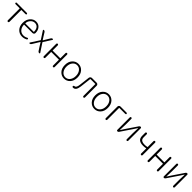

<svg xmlns="http://www.w3.org/2000/svg" viewBox="753 -2858 5182 5182"><g transform="rotate(45 3344.0 -267.0)"><path d="M216.8 -29.3V-476.6Q216.8 -484.4 210 -484.4H53.7Q43 -484.4 36.1 -491.2Q29.3 -498 29.3 -508.3Q29.3 -518.6 36.1 -525.9Q43 -533.2 53.7 -533.2H439.5Q449.2 -533.2 456.5 -525.9Q463.9 -518.6 463.9 -508.3Q463.9 -498 456.5 -491.2Q449.2 -484.4 439.5 -484.4H283.2Q276.4 -484.4 276.4 -476.6V-29.3Q276.4 -17.6 267.6 -8.8Q258.8 0 246.6 0Q234.4 0 225.6 -8.8Q216.8 -17.6 216.8 -29.3Z M795.9 12.7Q690.4 12.7 619.1 -63Q547.9 -138.7 547.9 -265.6Q547.9 -390.6 617.7 -468.8Q687.5 -546.9 782.2 -546.9Q876 -546.9 929.7 -485.4Q988.3 -419.9 988.3 -312.5Q988.3 -290 970.7 -273.4Q953.1 -256.8 927.7 -256.8H614.3Q607.4 -256.8 607.4 -250Q611.3 -154.3 664.6 -95.2Q717.8 -36.1 801.8 -36.1Q867.2 -36.1 923.8 -69.3Q931.6 -74.2 941.4 -71.8Q951.2 -69.3 955.1 -60.5Q960 -51.8 957 -41.5Q954.1 -31.2 945.3 -26.4Q875 12.7 795.9 12.7ZM607.4 -308.6Q607.4 -302.7 614.3 -302.7H927.7Q935.5 -302.7 935.5 -309.6Q935.5 -310.5 935.5 -310.5Q933.6 -401.4 893.6 -449.2Q853.5 -497.1 783.2 -497.1Q716.8 -497.1 667 -446.3Q607.4 -385.7 607.4 -308.6Z M1075.2 0Q1065.4 0 1060.5 -8.8Q1058.6 -12.7 1058.6 -16.6Q1058.6 -21.5 1061.5 -26.4L1220.7 -272.5Q1224.6 -279.3 1220.7 -285.2L1077.1 -505.9Q1071.3 -514.6 1076.2 -523.9Q1081.1 -533.2 1090.8 -533.2Q1123 -533.2 1140.6 -505.9L1205.1 -402.3Q1229.5 -361.3 1260.7 -315.4Q1262.7 -314.5 1264.6 -314.5Q1266.6 -314.5 1267.6 -315.4Q1272.5 -324.2 1319.3 -402.3L1382.8 -506.8Q1398.4 -533.2 1428.7 -533.2Q1438.5 -533.2 1443.4 -524.4Q1448.2 -515.6 1443.4 -506.8L1297.9 -279.3Q1293.9 -273.4 1297.9 -266.6L1456.1 -27.3Q1460 -22.5 1460 -17.6Q1460 -13.7 1457 -8.8Q1452.1 0 1441.4 0Q1409.2 0 1391.6 -27.3L1318.4 -140.6Q1293 -187.5 1258.8 -236.3Q1256.8 -238.3 1254.4 -238.3Q1252 -238.3 1251 -235.4Q1241.2 -220.7 1221.7 -188.5Q1202.1 -156.2 1192.4 -140.6L1122.1 -26.4Q1106.4 0 1075.2 0Z M1588.9 -29.3V-503.9Q1588.9 -515.6 1597.7 -524.4Q1606.4 -533.2 1618.2 -533.2Q1629.9 -533.2 1638.7 -524.4Q1647.5 -515.6 1647.5 -503.9V-313.5Q1647.5 -305.7 1654.3 -305.7H1936.5Q1944.3 -305.7 1944.3 -313.5V-503.9Q1944.3 -515.6 1952.6 -524.4Q1960.9 -533.2 1973.1 -533.2Q1985.4 -533.2 1993.7 -524.4Q2002 -515.6 2002 -503.9V-29.3Q2002 -16.6 1993.7 -8.3Q1985.4 0 1973.1 0Q1960.9 0 1952.6 -8.3Q1944.3 -16.6 1944.3 -29.3V-246.1Q1944.3 -252.9 1936.5 -252.9H1654.3Q1647.5 -252.9 1647.5 -246.1V-29.3Q1647.5 -16.6 1638.7 -8.3Q1629.9 0 1618.2 0Q1606.4 0 1597.7 -8.3Q1588.9 -16.6 1588.9 -29.3Z M2157.2 -265.6Q2157.2 -394.5 2227.5 -470.7Q2297.9 -546.9 2398.9 -546.9Q2500 -546.9 2569.8 -470.7Q2639.6 -394.5 2639.6 -265.6Q2639.6 -137.7 2569.8 -62.5Q2500 12.7 2398.9 12.7Q2297.9 12.7 2227.5 -62.5Q2157.2 -137.7 2157.2 -265.6ZM2269.5 -101.1Q2320.3 -37.1 2398.9 -37.1Q2477.5 -37.1 2528.3 -101.1Q2579.1 -165 2579.1 -266.1Q2579.1 -367.2 2528.3 -431.6Q2477.5 -496.1 2398.9 -496.1Q2320.3 -496.1 2269.5 -431.6Q2218.8 -367.2 2218.8 -266.1Q2218.8 -165 2269.5 -101.1Z M2750 12.7Q2742.2 12.7 2735.4 12.7Q2723.6 11.7 2717.8 1Q2713.9 -5.9 2713.9 -13.7Q2713.9 -17.6 2714.8 -21.5Q2719.7 -43 2749 -44.9Q2808.6 -49.8 2822.3 -173.8Q2829.1 -231.4 2841.8 -335.9Q2854.5 -440.4 2858.4 -475.6Q2861.3 -500 2879.9 -516.6Q2898.4 -533.2 2922.9 -533.2H3103.5Q3127.9 -533.2 3144.5 -516.1Q3161.1 -499 3161.1 -475.6V-29.3Q3161.1 -16.6 3152.8 -8.3Q3144.5 0 3132.3 0Q3120.1 0 3111.8 -8.3Q3103.5 -16.6 3103.5 -29.3V-476.6Q3103.5 -484.4 3095.7 -484.4H2918.9Q2911.1 -484.4 2910.2 -476.6Q2900.4 -383.8 2873 -161.1Q2852.5 12.7 2750 12.7Z M3316.4 -265.6Q3316.4 -394.5 3386.7 -470.7Q3457 -546.9 3558.1 -546.9Q3659.2 -546.9 3729 -470.7Q3798.8 -394.5 3798.8 -265.6Q3798.8 -137.7 3729 -62.5Q3659.2 12.7 3558.1 12.7Q3457 12.7 3386.7 -62.5Q3316.4 -137.7 3316.4 -265.6ZM3428.7 -101.1Q3479.5 -37.1 3558.1 -37.1Q3636.7 -37.1 3687.5 -101.1Q3738.3 -165 3738.3 -266.1Q3738.3 -367.2 3687.5 -431.6Q3636.7 -496.1 3558.1 -496.1Q3479.5 -496.1 3428.7 -431.6Q3377.9 -367.2 3377.9 -266.1Q3377.9 -165 3428.7 -101.1Z M3954.1 -29.3V-475.6Q3954.1 -499 3971.2 -516.1Q3988.3 -533.2 4011.7 -533.2H4246.1Q4255.9 -533.2 4263.2 -525.9Q4270.5 -518.6 4270.5 -508.3Q4270.5 -498 4263.2 -491.2Q4255.9 -484.4 4246.1 -484.4H4019.5Q4012.7 -484.4 4012.7 -476.6V-29.3Q4012.7 -16.6 4003.9 -8.3Q3995.1 0 3983.4 0Q3971.7 0 3962.9 -8.3Q3954.1 -16.6 3954.1 -29.3Z M4425.8 0Q4414.1 0 4405.8 -7.8Q4397.5 -15.6 4397.5 -27.3V-504.9Q4397.5 -516.6 4405.8 -524.9Q4414.1 -533.2 4426.3 -533.2Q4438.5 -533.2 4446.8 -524.9Q4455.1 -516.6 4455.1 -504.9V-276.4Q4455.1 -240.2 4448.2 -78.1Q4448.2 -76.2 4450.7 -76.2Q4453.1 -76.2 4454.1 -78.1Q4464.8 -94.7 4491.2 -135.3Q4517.6 -175.8 4528.3 -192.4L4743.2 -509.8Q4758.8 -533.2 4786.1 -533.2Q4797.9 -533.2 4805.7 -524.9Q4813.5 -516.6 4813.5 -505.9V-28.3Q4813.5 -16.6 4805.2 -8.3Q4796.9 0 4785.2 0Q4773.4 0 4765.1 -8.3Q4756.8 -16.6 4756.8 -28.3V-255.9Q4756.8 -293 4763.7 -454.1Q4763.7 -457 4761.2 -457Q4758.8 -457 4757.8 -455.1Q4742.2 -431.6 4683.6 -341.8L4467.8 -22.5Q4453.1 0 4425.8 0Z M5303.7 -29.3V-219.7Q5303.7 -226.6 5296.9 -225.6Q5241.2 -214.8 5193.4 -214.8Q5087.9 -214.8 5036.1 -256.8Q4984.4 -298.8 4984.4 -390.6V-503.9Q4984.4 -515.6 4992.7 -524.4Q5001 -533.2 5013.2 -533.2Q5025.4 -533.2 5033.7 -524.4Q5042 -515.6 5042 -503.9V-390.6Q5042 -323.2 5081.1 -293.9Q5120.1 -264.6 5204.1 -264.6Q5252 -264.6 5296.9 -275.4Q5303.7 -277.3 5303.7 -284.2V-503.9Q5303.7 -515.6 5312.5 -524.4Q5321.3 -533.2 5333 -533.2Q5344.7 -533.2 5353.5 -524.4Q5362.3 -515.6 5362.3 -503.9V-29.3Q5362.3 -16.6 5353.5 -8.3Q5344.7 0 5333 0Q5321.3 0 5312.5 -8.3Q5303.7 -16.6 5303.7 -29.3Z M5560.5 -29.3V-503.9Q5560.5 -515.6 5569.3 -524.4Q5578.1 -533.2 5589.8 -533.2Q5601.6 -533.2 5610.4 -524.4Q5619.1 -515.6 5619.1 -503.9V-313.5Q5619.1 -305.7 5626 -305.7H5908.2Q5916 -305.7 5916 -313.5V-503.9Q5916 -515.6 5924.3 -524.4Q5932.6 -533.2 5944.8 -533.2Q5957 -533.2 5965.3 -524.4Q5973.6 -515.6 5973.6 -503.9V-29.3Q5973.6 -16.6 5965.3 -8.3Q5957 0 5944.8 0Q5932.6 0 5924.3 -8.3Q5916 -16.6 5916 -29.3V-246.1Q5916 -252.9 5908.2 -252.9H5626Q5619.1 -252.9 5619.1 -246.1V-29.3Q5619.1 -16.6 5610.4 -8.3Q5601.6 0 5589.8 0Q5578.1 0 5569.3 -8.3Q5560.5 -16.6 5560.5 -29.3Z M6201.2 0Q6189.5 0 6181.2 -7.8Q6172.9 -15.6 6172.9 -27.3V-504.9Q6172.9 -516.6 6181.2 -524.9Q6189.5 -533.2 6201.7 -533.2Q6213.9 -533.2 6222.2 -524.9Q6230.5 -516.6 6230.5 -504.9V-276.4Q6230.5 -240.2 6223.6 -78.1Q6223.6 -76.2 6226.1 -76.2Q6228.5 -76.2 6229.5 -78.1Q6240.2 -94.7 6266.6 -135.3Q6293 -175.8 6303.7 -192.4L6518.6 -509.8Q6534.2 -533.2 6561.5 -533.2Q6573.2 -533.2 6581.1 -524.9Q6588.9 -516.6 6588.9 -505.9V-28.3Q6588.9 -16.6 6580.6 -8.3Q6572.3 0 6560.5 0Q6548.8 0 6540.5 -8.3Q6532.2 -16.6 6532.2 -28.3V-255.9Q6532.2 -293 6539.1 -454.1Q6539.1 -457 6536.6 -457Q6534.2 -457 6533.2 -455.1Q6517.6 -431.6 6459 -341.8L6243.2 -22.5Q6228.5 0 6201.2 0Z"/></g></svg>

Font: Gen Jyuu Gothic Light
Style: Regular
Weight: 200
Designer: [Source Han Sans]
Ryoko NISHIZUKA  (kana & ideographs); Paul D. Hunt (Latin, Greek & Cyrillic); Wenlong ZHANG  (bopomofo
Version: Version 1.002.20150607